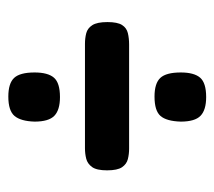

<svg xmlns="http://www.w3.org/2000/svg" viewBox="-47 -491 515 461"><g transform="rotate(-90 210.5 -260.5)"><path d="M84 -208Q71 -208 59 -211Q47 -214 39.5 -225Q32 -236 32 -261Q32 -286 40 -297Q48 -308 60 -311Q72 -314 85 -314H336Q349 -314 361 -311Q373 -308 380.5 -296.5Q388 -285 388 -260Q388 -236 381 -225Q374 -214 361.5 -211Q349 -208 334 -208ZM208 -23Q177 -23 163 -36.5Q149 -50 149 -84Q150 -118 162.5 -132.5Q175 -147 209 -147Q241 -147 254 -133Q267 -119 267 -84Q267 -52 254.5 -37.5Q242 -23 208 -23ZM208 -374Q177 -374 163 -387.5Q149 -401 149 -435Q150 -468 162.5 -483Q175 -498 209 -498Q241 -498 254 -484Q267 -470 267 -435Q267 -403 254.5 -388.5Q242 -374 208 -374Z"/></g></svg>

Font: Fredoka SemiCondensed Medium
Style: Regular
Weight: 500
Width: 4
Designer: Ben Nathan
Foundry: Milena B. Brandão, Ben Nathan
Version: Version 2.001